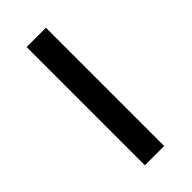

<svg xmlns="http://www.w3.org/2000/svg" viewBox="-177 -561 602 602"><g transform="rotate(-45 123.5 -260.0)"><path d="M78.6 2.4V-522H164.1V2.4Z"/></g></svg>

Font: Proletarsk
Style: Regular
Weight: 400
Designer: Peter Wiegel, original typeface by Carl Albert Fahrenwaldt 1901
Foundry: Peter Wiegel
Version: Version 1.000 2010 initial release